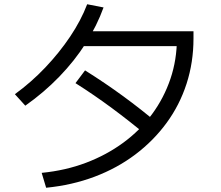

<svg xmlns="http://www.w3.org/2000/svg" viewBox="-20 -839 1040 903"><path d="M176 -26Q288 -37 384.5 -73.5Q481 -110 560 -168Q639 -226 695 -302Q751 -378 781.5 -468Q812 -558 812 -658L845 -622H350V-692H890V-658Q890 -546 857.5 -445.5Q825 -345 763.5 -261Q702 -177 616.5 -112.5Q531 -48 425 -8Q319 32 197 44ZM50 -396Q127 -452 193 -521.5Q259 -591 310 -667Q361 -743 390 -819L467 -804Q436 -718 383.5 -635.5Q331 -553 259 -478.5Q187 -404 99 -342ZM676 -197Q591 -268 506.5 -330.5Q422 -393 335 -448L380 -508Q474 -449 559.5 -386.5Q645 -324 724 -257Z"/></svg>

Font: M PLUS 1 Thin
Style: Regular
Weight: 400
Version: Version 1.001